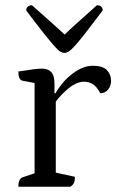

<svg xmlns="http://www.w3.org/2000/svg" viewBox="-20 -713 444 733"><path d="M50 0Q50 -30 66 -36L123 -55L112 -38V-409L124 -394L65 -405Q58 -407 54 -415.5Q50 -424 50 -440Q89 -446 108 -448.5Q127 -451 140 -451Q164 -451 176 -437.5Q188 -424 188 -393V-351L182 -357H192Q219 -404 258.5 -433Q298 -462 334 -462Q372 -462 388 -445.5Q404 -429 404 -404Q404 -385 392.5 -371Q381 -357 363 -357Q349 -383 334 -392Q319 -401 301 -401Q273 -401 242 -376Q211 -351 186 -316L193 -335V-39L179 -57L266 -38Q266 -23 262.5 -15Q259 -7 248 0ZM227 -511Q219 -511 211 -515.5Q203 -520 189 -535.5Q175 -551 149 -583.5Q123 -616 80 -673Q80 -682 86 -687.5Q92 -693 102 -693Q149 -651 179 -624.5Q209 -598 227 -581Q244 -598 273.5 -624.5Q303 -651 350 -693Q361 -693 366.5 -687.5Q372 -682 372 -673Q329 -616 303.5 -583.5Q278 -551 263.5 -535.5Q249 -520 241.5 -515.5Q234 -511 227 -511Z"/></svg>

Font: Petrona
Style: Regular
Weight: 400
Designer: Ringo R. Seeber
Foundry: Ringo R. Seeber
Version: Version 2.001; ttfautohint (v1.8.3)